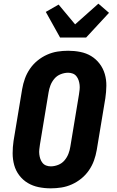

<svg xmlns="http://www.w3.org/2000/svg" viewBox="-20 -1020 640 1048"><path d="M257 8Q223 8 191 1.5Q159 -5 132 -21Q105 -37 85.5 -62.5Q66 -88 57.5 -119Q49 -150 49 -183.5Q49 -217 54 -251L101 -534Q106 -563 116 -591Q126 -619 143.5 -644.5Q161 -670 185 -689.5Q209 -709 237 -721.5Q265 -734 294 -738.5Q323 -743 352 -743Q386 -743 418.5 -736.5Q451 -730 477.5 -714Q504 -698 523.5 -672.5Q543 -647 552 -616Q561 -585 560.5 -551.5Q560 -518 555 -484L508 -201Q503 -172 493 -144Q483 -116 465.5 -90.5Q448 -65 424 -45.5Q400 -26 372 -13.5Q344 -1 315 3.5Q286 8 257 8ZM257 -112Q277 -112 297.5 -120Q318 -128 332 -144.5Q346 -161 353.5 -180.5Q361 -200 364 -220L411 -504Q413 -517 414.5 -530.5Q416 -544 414.5 -557Q413 -570 409 -582Q405 -594 397 -604Q389 -614 377 -618.5Q365 -623 352 -623Q332 -623 311.5 -615Q291 -607 277 -590.5Q263 -574 255.5 -554.5Q248 -535 245 -515L198 -231Q196 -218 194.5 -204.5Q193 -191 194.5 -178Q196 -165 200 -153Q204 -141 212 -131Q220 -121 232 -116.5Q244 -112 257 -112ZM308 -815 230 -955 300 -995 390 -887 517 -1000 575 -950 450 -815Z"/></svg>

Font: Iosevka Heavy Extended
Style: Italic
Weight: 900
Width: 7
Italic angle: -9°
Monospace: yes
Designer: Belleve Invis
Foundry: Belleve Invis
Version: Version 32.5.0; ttfautohint (v1.8.4)